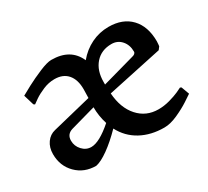

<svg xmlns="http://www.w3.org/2000/svg" viewBox="-103 -628 866 800"><g transform="rotate(-30 330.0 -228.0)"><path d="M296 -91Q256 -50 219 -23.5Q182 3 157 8Q100 8 62.5 -29.5Q25 -67 25 -124Q25 -156 41 -178.5Q57 -201 83 -207L270 -253L271 -295Q271 -341 249 -366.5Q227 -392 186 -392Q158 -392 131 -380.5Q104 -369 86.5 -357Q69 -345 64 -341L58 -345L43 -395Q53 -401 86 -418.5Q119 -436 157 -452Q195 -468 215 -468Q307 -468 339 -395Q368 -430 407 -449Q446 -468 490 -468Q558 -468 596.5 -427.5Q635 -387 635 -315Q635 -306 634 -300Q633 -294 633 -292L623 -279L360 -223Q365 -151 403 -108.5Q441 -66 500 -66Q527 -66 554 -73.5Q581 -81 599 -89Q617 -97 622 -100L628 -97L642 -59Q635 -54 609 -37Q583 -20 547.5 -4Q512 12 483 12Q419 12 370.5 -14.5Q322 -41 296 -91ZM512 -310Q531 -314 531 -326Q531 -358 512.5 -379Q494 -400 465 -400Q416 -400 387 -367Q358 -334 358 -279V-267ZM282 -126Q269 -167 269 -209L148 -175Q118 -166 118 -135Q118 -109 136 -89.5Q154 -70 179 -70Q218 -70 282 -126Z"/></g></svg>

Font: Alegreya Medium
Style: Regular
Weight: 500
Designer: Juan Pablo del Peral
Foundry: Huerta Tipografica
Version: Version 2.007; ttfautohint (v1.6)